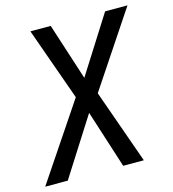

<svg xmlns="http://www.w3.org/2000/svg" viewBox="-123 -799 797 887"><g transform="rotate(-15 276.0 -355.5)"><path d="M288.6 -439 460.9 -710.9H567.9L330.1 -354L455.6 0H356.9L268.1 -276.9L91.8 0H-16.1L227.5 -362.8L103.5 -710.9H200.7Z"/></g></svg>

Font: TypoPRO Roboto
Style: Italic
Weight: 400
Italic angle: -12°
Designer: Google
Version: Version 2.136; 2016